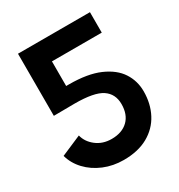

<svg xmlns="http://www.w3.org/2000/svg" viewBox="-160 -768 818 878"><g transform="rotate(-30 249.5 -328.5)"><path d="M63 -332V-660H443V-552H180V-422H195Q293 -422 355 -395Q417 -368 446 -323.5Q475 -279 475 -224Q475 -159 448 -107.5Q421 -56 368.5 -26.5Q316 3 240 3Q184 3 136 -17Q88 -37 55 -72Q22 -107 10 -151L117 -197Q126 -160 159.5 -134Q193 -108 240 -108Q295 -108 326.5 -138.5Q358 -169 358 -224Q358 -278 317 -305.5Q276 -333 173 -333Z"/></g></svg>

Font: Lil Grotesk Bold
Style: Regular
Weight: 700
Designer: Bastien Sozeau
Foundry: NBR — Bastien Sozeau
Version: Version 4.002; ttfautohint (v1.8.4.7-5d5b)